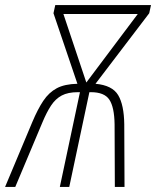

<svg xmlns="http://www.w3.org/2000/svg" viewBox="-71 -734 613 754"><path d="M56 -255Q77 -305 99 -338Q121 -371 152 -387.5Q183 -404 233 -405L139 -682L146 -714H522L515 -682L304 -405Q370 -399 393 -360.5Q416 -322 417 -246L418 0H380L379 -246Q378 -313 358.5 -342.5Q339 -372 286 -372H280L201 0H164L243 -372H235Q196 -372 171.5 -359Q147 -346 129.5 -319.5Q112 -293 95 -252L-11 0H-51ZM268 -410 470 -679H178Z"/></svg>

Font: Noto Sans Condensed ExtraLight
Style: Italic
Weight: 200
Width: 3
Italic angle: -12°
Designer: Monotype Design Team
Foundry: Monotype Imaging Inc.
Version: Version 2.013; ttfautohint (v1.8.4.7-5d5b)